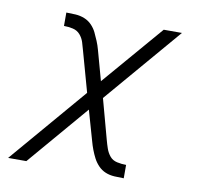

<svg xmlns="http://www.w3.org/2000/svg" viewBox="-65 -597 680 664"><g transform="rotate(10 275.0 -265.0)"><path d="M5 0 235 -269 196 -409Q192 -424 187.5 -438.5Q183 -453 173 -464.5Q163 -476 147.5 -479.5Q132 -483 116 -483V-530Q132 -530 148.5 -529Q165 -528 180 -522Q195 -516 206 -504.5Q217 -493 223.5 -479.5Q230 -466 236 -451.5Q242 -437 246 -422L275 -317L458 -530H522L292 -261L330 -121Q334 -106 339 -91.5Q344 -77 353.5 -65.5Q363 -54 379 -50.5Q395 -47 411 -47V0Q395 0 378 -1Q361 -2 346.5 -8Q332 -14 321 -25.5Q310 -37 303 -50.5Q296 -64 290.5 -78.5Q285 -93 281 -108L251 -213L69 0Z"/></g></svg>

Font: Lode Dark Term
Style: Italic
Weight: 400
Italic angle: -11°
Monospace: yes
Designer: Belleve Invis
Foundry: Belleve Invis
Version: Version 29.2.0